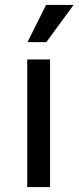

<svg xmlns="http://www.w3.org/2000/svg" viewBox="-20 -755 317 775"><path d="M90 0V-515H182V0ZM91 -585 166 -735H277L167 -585Z"/></svg>

Font: Radio Canada
Style: Regular
Weight: 400
Designer: Charles Daoud, Etienne Aubert Bonn, Alexandre Saumier Demers, Jacques Le Bailly
Foundry: Radio-Canada
Version: Version 2.104;gftools[0.9.28.dev5+ged2979d]